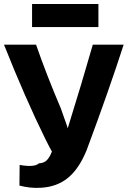

<svg xmlns="http://www.w3.org/2000/svg" viewBox="-22 -921 650 958"><path d="M75 5Q75 -11 75.5 -45.5Q76 -80 76 -98Q151 -85 172 -106Q197 -107 211.5 -121.5Q226 -136 237 -165Q228 -180 205 -226Q104 -431 -2 -698H158Q208 -553 282 -379Q285 -369 298 -333.5Q311 -298 316 -281L353 -402Q369 -450 441 -698H595Q520 -466 410 -171Q372 -78 316.5 -33Q261 12 180 16Q128 19 75 5ZM469 -786H138V-901H469Z"/></svg>

Font: Repo
Style: Bold
Weight: 700
Designer: Stefan Peev
Foundry: Context Ltd
Version: Version 001.000